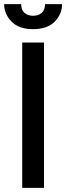

<svg xmlns="http://www.w3.org/2000/svg" viewBox="-39 -905 319 925"><path d="M68 0V-700H173V0ZM120.5 -764.5Q52 -764.5 16.5 -801Q-19 -837.5 -19 -885H63Q63 -857 79.2 -843Q95.5 -829 120.5 -829Q145.5 -829 161.8 -843Q178 -857 178 -885H260Q260 -837.5 224.8 -801Q189.5 -764.5 120.5 -764.5Z"/></svg>

Font: Cabin Condensed Medium
Style: Regular
Weight: 500
Width: 3
Designer: Pablo Impallari
Foundry: Pablo Impallari. http://www.impallari.com Igino Marini. http://www.ikern.com
Version: Version 3.001; ttfautohint (v1.8.3)